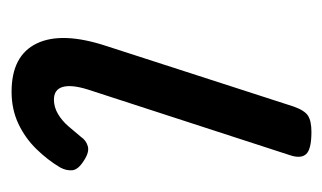

<svg xmlns="http://www.w3.org/2000/svg" viewBox="-136 -420 571 340"><g transform="rotate(90 150.0 -249.5)"><path d="M142 16Q78 16 56.5 -28.5Q35 -73 61 -152L168 -483Q175 -503 184.5 -509Q194 -515 213 -515Q244 -515 252.5 -505.5Q261 -496 254 -476L138 -119Q129 -90 133.5 -74.5Q138 -59 156 -59Q169 -59 181 -66Q193 -73 203 -84.5Q213 -96 222 -107Q228 -116 238.5 -119Q249 -122 264 -112Q280 -102 281 -91.5Q282 -81 276 -70Q263 -48 243.5 -28Q224 -8 198.5 4Q173 16 142 16Z"/></g></svg>

Font: Playwrite HR
Style: Regular
Weight: 400
Designer: Veronika Burian, José Scaglione
Foundry: TypeTogether
Version: Version 1.002